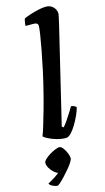

<svg xmlns="http://www.w3.org/2000/svg" viewBox="-194 -848 639 1163"><g transform="rotate(-15 125.5 -267.0)"><path d="M138 0Q109 0 80 -8.5Q51 -17 29.5 -28Q8 -39 2 -46Q10 -65 22.5 -106.5Q35 -148 50 -200.5Q65 -253 78 -306Q93 -365 106.5 -427Q120 -489 130.5 -545Q141 -601 147.5 -642Q154 -683 154 -699Q154 -719 126 -719H76Q76 -731 78.5 -744Q81 -757 84 -764Q98 -771 124 -779.5Q150 -788 177.5 -794Q205 -800 225 -800Q252 -800 270 -782Q288 -764 288 -738Q288 -735 283.5 -715.5Q279 -696 274 -673L130 -73L140 -66Q150 -76 164 -96Q178 -116 192 -138.5Q206 -161 216 -178Q225 -178 235.5 -173Q246 -168 248 -163Q243 -142 230.5 -114.5Q218 -87 202 -60.5Q186 -34 169.5 -17Q153 0 138 0ZM14 266Q0 266 -17 257.5Q-34 249 -37 239Q-21 230 -0.5 218Q20 206 36 192Q24 188 10 175Q-4 162 -13.5 145.5Q-23 129 -23 114Q-23 104 -10 91.5Q3 79 21 68Q39 57 56.5 50Q74 43 83 43Q94 43 105.5 58Q117 73 125 92.5Q133 112 133 125Q133 134 122 151Q111 168 94.5 187.5Q78 207 61 225Q44 243 31 254.5Q18 266 14 266Z"/></g></svg>

Font: Texturina 72pt 72pt ExtraBold
Style: Italic
Weight: 800
Italic angle: -11°
Designer: Guillermo Torres Carreño
Foundry: Omnibus-Type
Version: Version 1.002; ttfautohint (v1.8.3)